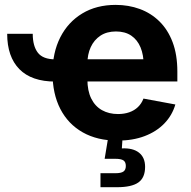

<svg xmlns="http://www.w3.org/2000/svg" viewBox="-20 -573 794 797"><path d="M209.6 -234.4Q111 -234.4 60.4 -286Q9.8 -337.6 9.8 -432.7H115.9Q115.9 -381.9 137.1 -354.3Q158.3 -326.7 209.6 -326.7ZM467.6 10.7Q384 10.7 323.4 -23.6Q262.9 -57.8 230.4 -120.8Q198 -183.8 198 -270.1Q198 -354.4 230.2 -418Q262.5 -481.5 321.5 -517.1Q380.4 -552.7 460.2 -552.7Q513.7 -552.7 560.1 -535.7Q606.6 -518.7 641.7 -484.3Q676.8 -449.9 696.5 -398Q716.2 -346 716.2 -275.8V-234.7H258.1V-326.9H644.8L576.4 -302.2Q576.4 -344.8 563.4 -376.3Q550.4 -407.7 524.8 -425.1Q499.2 -442.4 461.3 -442.4Q423.3 -442.4 396.8 -424.9Q370.4 -407.3 356.6 -377.2Q342.8 -347.1 342.8 -308.7V-243.8Q342.8 -196.4 358.6 -164.2Q374.5 -132 403.2 -115.8Q432 -99.6 469.9 -99.6Q495.5 -99.6 516.5 -106.9Q537.5 -114.2 552.5 -128.5Q567.6 -142.9 575.5 -163.8L707.9 -139.3Q694.7 -94.1 662.1 -60.4Q629.4 -26.6 580.3 -8Q531.1 10.7 467.6 10.7ZM397.1 204.1V146H459.2Q482.6 146 492.5 139Q502.3 132.1 502.3 115.9Q502.3 99.6 492.5 92.9Q482.6 86.2 459.2 86.2H414.4L432.2 -21.3H488.7V0L485.8 43Q532 40.8 557.1 60.8Q582.3 80.8 582.3 119.5Q582.3 164.6 554.5 184.3Q526.7 204.1 465.5 204.1Z"/></svg>

Font: Inter Variable LoSnoCo
Style: Regular
Weight: 400
Designer: Rasmus Andersson
Foundry: rsms
Version: Version 4.000;git-a52131595; featfreeze: case,dlig,ss01,ss02